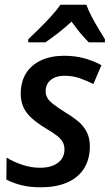

<svg xmlns="http://www.w3.org/2000/svg" viewBox="-20 -786 466 816"><path d="M154 10Q107 10 71 1Q35 -8 7 -23L8 -116Q36 -99 73.5 -86Q111 -73 150 -73Q182 -73 205.5 -82.5Q229 -92 241.5 -109.5Q254 -127 254 -151Q254 -168 247 -181.5Q240 -195 222.5 -209Q205 -223 172 -242Q138 -263 114.5 -284Q91 -305 79.5 -330.5Q68 -356 68 -390Q69 -440 91 -475Q113 -510 154.5 -529.5Q196 -549 253 -549Q299 -549 339 -538Q379 -527 411 -509L377 -429Q351 -442 320.5 -453Q290 -464 253 -464Q218 -464 196 -446.5Q174 -429 174 -398Q174 -383 181 -370.5Q188 -358 205 -344.5Q222 -331 252 -312Q284 -293 309 -273Q334 -253 348 -226.5Q362 -200 362 -162Q361 -106 335.5 -67.5Q310 -29 263.5 -9.5Q217 10 154 10ZM100 -619Q118 -636 144.5 -662Q171 -688 196.5 -716Q222 -744 237 -766H347Q356 -741 370 -714.5Q384 -688 399 -663.5Q414 -639 426 -619V-606H357Q347 -617 334 -631Q321 -645 308.5 -661.5Q296 -678 284 -694Q256 -668 227.5 -646Q199 -624 173 -606H100Z"/></svg>

Font: Noto Sans Display Medium
Style: Italic
Weight: 500
Italic angle: -12°
Designer: Monotype Design Team
Foundry: Monotype Imaging Inc.
Version: Version 2.003